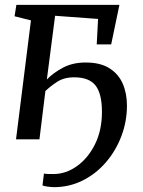

<svg xmlns="http://www.w3.org/2000/svg" viewBox="-20 -574 588 791"><path d="M173 -246.5Q199.5 -274 239.5 -295.2Q279.5 -316.5 333 -316.5Q393 -316.5 430.5 -293Q468 -269.5 485.5 -229.5Q503 -189.5 503 -139Q503 -73.5 480 -13Q457 47.5 416 95Q375 142.5 320.2 169.8Q265.5 197 202.5 197Q192.5 197 177.2 195Q162 193 155 190L161 141Q167.5 142.5 178.5 142.8Q189.5 143 200 143Q251.5 143 297.2 110.2Q343 77.5 371.5 20Q400 -37.5 400 -113Q400 -187.5 373.8 -221.5Q347.5 -255.5 285.5 -255.5Q243.5 -255.5 214.8 -236.5Q186 -217.5 167 -199L142.5 0H46L107.5 -490L40 -507L47.5 -554H472L438 -391H378.5L384 -496L207 -509Z"/></svg>

Font: Merriweather 20pt
Style: Italic
Weight: 400
Italic angle: -7.8°
Version: Version 2.101